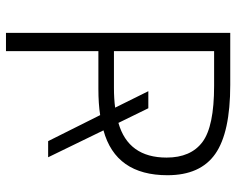

<svg xmlns="http://www.w3.org/2000/svg" viewBox="-92 -678 772 627"><g transform="rotate(90 293.5 -365.0)"><path d="M332 -355.5 278.3 -463.9H334L381.8 -366.2Q495.1 -398.4 495.1 -523.4Q495.1 -602.5 444.3 -640.6Q393.6 -678.7 260.7 -678.7H147.5V-351.6H267.6Q302.7 -351.6 332 -355.5ZM494.1 -136.7H441.4L356.4 -306.6Q319.3 -300.8 270.5 -300.8H147.5V1H87.9V-731.4H257.8Q413.1 -731.4 482.9 -682.6Q552.7 -633.8 552.7 -526.4Q552.7 -357.4 406.2 -317.4Z"/></g></svg>

Font: Gen Shin Gothic Light
Style: Regular
Weight: 200
Designer: [Source Han Sans]
Ryoko NISHIZUKA  (kana & ideographs); Paul D. Hunt (Latin, Greek & Cyrillic); Wenlong ZHANG  (bopomofo
Version: Version 1.002.20150607